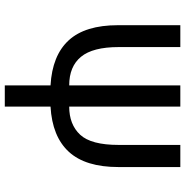

<svg xmlns="http://www.w3.org/2000/svg" viewBox="-6 -748 754 781"><g transform="rotate(90 370.5 -357.0)"><path d="M327 0V-186Q205 -193 143.5 -260Q82 -327 82 -460V-714H171V-463Q171 -358 210.5 -310Q250 -262 327 -262V-714H413V-262Q486 -262 527.5 -306.5Q569 -351 569 -463V-714H659V-462Q659 -328 597 -260.5Q535 -193 413 -186V0Z"/></g></svg>

Font: Noto Sans SemiCondensed
Style: Regular
Weight: 400
Width: 4
Designer: Monotype Design Team
Foundry: Monotype Imaging Inc.
Version: Version 2.013; ttfautohint (v1.8.4.7-5d5b)